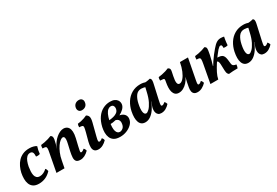

<svg xmlns="http://www.w3.org/2000/svg" viewBox="51 -1625 3698 2565"><g transform="rotate(-30 1900.5 -343.0)"><path d="M167 9Q114 9 82.5 -12Q51 -33 37 -68.5Q23 -104 23 -147.5Q23 -191 32 -236Q42 -281 61.5 -322.5Q81 -364 111.5 -396.5Q142 -429 185 -448Q228 -467 286 -467Q318 -467 347 -459.5Q376 -452 394 -439Q385 -413 379.5 -385Q374 -357 372 -331Q346 -320 311 -326Q314 -370 303 -389.5Q292 -409 265 -409Q236 -409 214.5 -388.5Q193 -368 179.5 -333.5Q166 -299 158 -257Q153 -224 151 -191Q149 -158 155 -131Q161 -104 178 -88Q195 -72 226 -72Q256 -72 284.5 -86Q313 -100 336 -122Q345 -112 349.5 -101Q354 -90 356 -76Q314 -31 266.5 -11Q219 9 167 9Z M438 0 491 -282Q500 -325 499.5 -345Q499 -365 485.5 -370.5Q472 -376 440 -376Q440 -389 441.5 -402.5Q443 -416 448 -426Q472 -428 503 -434Q534 -440 564 -449Q594 -458 614 -467Q631 -460 636.5 -444Q642 -428 638 -402Q631 -363 622.5 -335Q614 -307 601 -278L582 -104L562 0ZM814 -467Q835 -467 855 -458Q875 -449 888.5 -427Q902 -405 904.5 -367Q907 -329 894 -272L868 -163Q858 -121 855 -102Q852 -83 855 -78Q858 -73 866 -73Q875 -73 888.5 -80.5Q902 -88 914 -99Q923 -91 929 -79.5Q935 -68 937 -56Q904 -23 871.5 -7Q839 9 807 9Q761 9 743.5 -12Q726 -33 728 -70.5Q730 -108 741 -158L764 -260Q774 -301 774 -325.5Q774 -350 767 -360Q760 -370 748 -370Q730 -370 706.5 -352Q683 -334 659 -299.5Q635 -265 614 -216Q593 -167 582 -104L577 -226L617 -311Q631 -338 652 -366Q673 -394 699.5 -416.5Q726 -439 755.5 -453Q785 -467 814 -467Z M1086 9Q1045 9 1026 -10.5Q1007 -30 1005.5 -65Q1004 -100 1016 -147L1050 -274Q1062 -320 1064 -341.5Q1066 -363 1052.5 -369.5Q1039 -376 1006 -376Q1005 -389 1007 -402Q1009 -415 1014 -426Q1038 -428 1065.5 -434Q1093 -440 1118.5 -449Q1144 -458 1162 -467Q1190 -454 1198 -426.5Q1206 -399 1192 -344L1143 -153Q1130 -103 1132 -89Q1134 -75 1147 -75Q1156 -75 1168 -80.5Q1180 -86 1193 -99Q1202 -92 1208 -80.5Q1214 -69 1215 -56Q1185 -25 1152 -8Q1119 9 1086 9ZM1153 -555Q1123 -555 1107.5 -575Q1092 -595 1097 -626Q1103 -659 1126 -677Q1149 -695 1182 -695Q1212 -695 1228.5 -675Q1245 -655 1238 -622Q1233 -591 1210.5 -573Q1188 -555 1153 -555Z M1420 9Q1361 9 1327.5 -12Q1294 -33 1279.5 -67.5Q1265 -102 1265 -143.5Q1265 -185 1274 -225Q1293 -306 1330.5 -359.5Q1368 -413 1420 -440Q1472 -467 1530 -467Q1572 -467 1597.5 -455Q1623 -443 1636.5 -424.5Q1650 -406 1653 -386Q1656 -366 1652 -350Q1645 -320 1618.5 -293.5Q1592 -267 1553.5 -247Q1515 -227 1471 -215.5Q1427 -204 1384 -204L1394 -256Q1434 -259 1468 -267.5Q1502 -276 1525 -293.5Q1548 -311 1554 -340Q1560 -366 1549.5 -387.5Q1539 -409 1509 -409Q1488 -409 1467 -393Q1446 -377 1428.5 -341Q1411 -305 1398 -244Q1379 -146 1394 -98.5Q1409 -51 1448 -51Q1471 -51 1495 -70Q1519 -89 1525 -131Q1530 -160 1522 -179Q1514 -198 1496 -208Q1478 -218 1453 -218L1505 -249Q1561 -249 1593 -232Q1625 -215 1636 -187Q1647 -159 1639 -128Q1631 -90 1598.5 -59Q1566 -28 1519.5 -9.5Q1473 9 1420 9Z M2146 -467Q2155 -462 2160 -453Q2165 -444 2164.5 -425.5Q2164 -407 2156 -374L2108 -159Q2096 -105 2097 -89.5Q2098 -74 2113 -74Q2123 -74 2134 -80Q2145 -86 2161 -99Q2169 -91 2175 -79.5Q2181 -68 2183 -57Q2156 -27 2124 -9Q2092 9 2055 9Q2025 9 2009 -3.5Q1993 -16 1986 -35.5Q1979 -55 1980 -77.5Q1981 -100 1986 -119Q1990 -130 1995 -145Q2000 -160 2006.5 -175Q2013 -190 2018 -202L2052 -360L2029 -454Q2062 -453 2092 -456.5Q2122 -460 2146 -467ZM2082 -452 2048 -394Q2035 -401 2015.5 -405Q1996 -409 1979 -409Q1925 -409 1894 -365Q1863 -321 1849 -253Q1832 -173 1840 -131Q1848 -89 1876 -89Q1894 -89 1922 -116Q1950 -143 1978 -198.5Q2006 -254 2024 -336L2043 -416L2084 -409L2033 -193H2011Q1991 -137 1959.5 -91Q1928 -45 1889.5 -18Q1851 9 1808 9Q1774 9 1752 -6.5Q1730 -22 1719 -51.5Q1708 -81 1708 -122Q1708 -163 1718 -212Q1733 -284 1770 -342Q1807 -400 1865 -433.5Q1923 -467 1998 -467Q2022 -467 2044.5 -462.5Q2067 -458 2082 -452Z M2615 9Q2579 9 2561 -6.5Q2543 -22 2539 -47Q2535 -72 2540 -102L2555 -181Q2559 -201 2564.5 -220.5Q2570 -240 2577 -251H2574Q2554 -209 2525 -176.5Q2496 -144 2462.5 -126Q2429 -108 2394 -108Q2359 -108 2338.5 -126Q2318 -144 2309.5 -174Q2301 -204 2302.5 -240.5Q2304 -277 2311 -315Q2317 -344 2316.5 -356.5Q2316 -369 2302 -372Q2288 -375 2254 -376Q2253 -388 2254.5 -401.5Q2256 -415 2261 -426Q2284 -428 2315 -434Q2346 -440 2375.5 -449Q2405 -458 2425 -467Q2438 -459 2444 -452Q2450 -445 2451.5 -433.5Q2453 -422 2448.5 -400Q2444 -378 2436 -340Q2422 -273 2428 -241.5Q2434 -210 2460 -210Q2489 -210 2518 -242.5Q2547 -275 2570.5 -331Q2594 -387 2607 -458H2731L2669 -134Q2662 -98 2664 -86Q2666 -74 2677 -74Q2686 -74 2697 -80Q2708 -86 2723 -100Q2731 -93 2737.5 -81Q2744 -69 2746 -57Q2720 -29 2686 -10Q2652 9 2615 9ZM2558 -243V-261H2595V-243Z M2813 0 2865 -282Q2873 -325 2872.5 -345Q2872 -365 2859.5 -370.5Q2847 -376 2815 -376Q2815 -389 2816.5 -402.5Q2818 -416 2823 -426Q2847 -428 2878 -434Q2909 -440 2939 -449Q2969 -458 2989 -467Q3008 -457 3012 -444.5Q3016 -432 3012 -402Q3009 -377 3001 -340Q2993 -303 2982.5 -262.5Q2972 -222 2960 -184Q2948 -146 2936 -117L2923 -105Q2933 -134 2953 -170Q2973 -206 2999 -244.5Q3025 -283 3052 -318Q3079 -353 3101 -378Q3142 -427 3172 -445.5Q3202 -464 3238 -464Q3250 -464 3265.5 -462Q3281 -460 3288 -458Q3284 -441 3280.5 -419.5Q3277 -398 3274.5 -375.5Q3272 -353 3271 -334Q3259 -329 3241.5 -328Q3224 -327 3206 -331Q3207 -358 3202.5 -368.5Q3198 -379 3185 -379Q3175 -379 3164 -371Q3153 -363 3137 -346Q3118 -324 3087.5 -284Q3057 -244 3025 -194.5Q2993 -145 2967.5 -94.5Q2942 -44 2934 0ZM2942 -175V-191H2974V-175ZM3096 7Q3075 -7 3070.5 -35Q3066 -63 3066 -106Q3065 -137 3064 -161.5Q3063 -186 3056 -201Q3049 -216 3032 -216L3057 -260Q3095 -260 3117.5 -254Q3140 -248 3152 -234.5Q3164 -221 3170 -200Q3176 -179 3179 -150Q3182 -116 3185 -96.5Q3188 -77 3200.5 -67.5Q3213 -58 3245 -53Q3244 -38 3240 -24Q3236 -10 3232 0Q3191 0 3160.5 1.5Q3130 3 3096 7Z M3735 -467Q3744 -462 3749 -453Q3754 -444 3753.5 -425.5Q3753 -407 3745 -374L3697 -159Q3685 -105 3686 -89.5Q3687 -74 3702 -74Q3712 -74 3723 -80Q3734 -86 3750 -99Q3758 -91 3764 -79.5Q3770 -68 3772 -57Q3745 -27 3713 -9Q3681 9 3644 9Q3614 9 3598 -3.5Q3582 -16 3575 -35.5Q3568 -55 3569 -77.5Q3570 -100 3575 -119Q3579 -130 3584 -145Q3589 -160 3595.5 -175Q3602 -190 3607 -202L3641 -360L3618 -454Q3651 -453 3681 -456.5Q3711 -460 3735 -467ZM3671 -452 3637 -394Q3624 -401 3604.5 -405Q3585 -409 3568 -409Q3514 -409 3483 -365Q3452 -321 3438 -253Q3421 -173 3429 -131Q3437 -89 3465 -89Q3483 -89 3511 -116Q3539 -143 3567 -198.5Q3595 -254 3613 -336L3632 -416L3673 -409L3622 -193H3600Q3580 -137 3548.5 -91Q3517 -45 3478.5 -18Q3440 9 3397 9Q3363 9 3341 -6.5Q3319 -22 3308 -51.5Q3297 -81 3297 -122Q3297 -163 3307 -212Q3322 -284 3359 -342Q3396 -400 3454 -433.5Q3512 -467 3587 -467Q3611 -467 3633.5 -462.5Q3656 -458 3671 -452Z"/></g></svg>

Font: Vollkorn SemiBold
Style: Italic
Weight: 600
Italic angle: -11°
Designer: Friedrich Althausen
Foundry: Friedrich Althausen
Version: Version 5.000